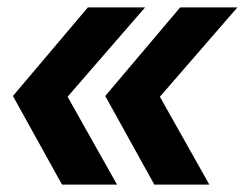

<svg xmlns="http://www.w3.org/2000/svg" viewBox="-20 -540 663 520"><path d="M297 -40H148L15 -280L218 -520H373L163 -278ZM547 -40H398L265 -280L468 -520H623L413 -278Z"/></svg>

Font: JetBrains Mono Extra Bold
Style: Italic
Weight: 800
Italic angle: -9°
Monospace: yes
Designer: Philipp Nurullin, Konstantin Bulenkov
Foundry: JetBrains
Version: 2.002